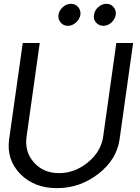

<svg xmlns="http://www.w3.org/2000/svg" viewBox="-20 -975 735 1005"><path d="M286.1 -897.9Q290 -920.9 309.1 -938Q328.1 -955.1 351.1 -955.1Q374 -955.1 388.9 -938Q403.8 -920.9 400.9 -897.9Q397 -874 377.4 -856.9Q357.9 -839.8 335 -839.8Q312 -839.8 297.6 -856.9Q283.2 -874 286.1 -897.9ZM472.2 -897.9Q475.1 -920.9 494.6 -938Q514.2 -955.1 537.1 -955.1Q560.1 -955.1 574.5 -938Q588.9 -920.9 585.9 -897.9Q582 -874 563 -856.9Q543.9 -839.8 521 -839.8Q498 -839.8 482.9 -856.9Q467.8 -874 472.2 -897.9ZM277.8 9.8Q158.7 9.8 85.9 -64.7Q13.2 -139.2 27.8 -246.1L99.1 -750H188L119.1 -259.8Q107.9 -180.7 157.5 -124.8Q207 -68.8 289.1 -68.8Q371.1 -68.8 439.9 -125Q508.8 -181.2 520 -259.8L588.9 -750H676.8L606 -246.1Q590.8 -139.2 494.4 -64.7Q397.9 9.8 277.8 9.8Z"/></svg>

Font: Oakes Grotesk
Style: Italic
Weight: 400
Designer: Samuel Oakes
Foundry: Samuel Oakes
Version: Version 1.0 | wf-rip DC20170320